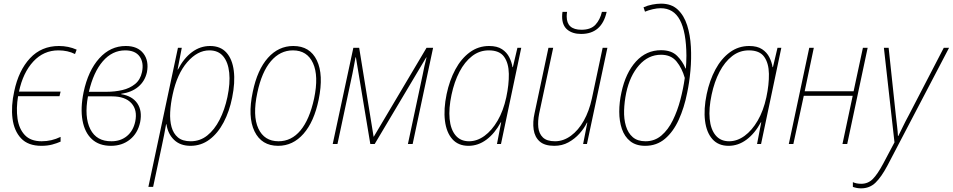

<svg xmlns="http://www.w3.org/2000/svg" viewBox="-20 -789 5220 1052"><path d="M207 10Q134 10 95.5 -31Q57 -72 48.5 -140Q40 -208 58 -289Q82 -403 144.5 -470Q207 -537 303 -537Q355 -537 400 -517L391 -493Q351 -513 300 -513Q219 -513 162.5 -452Q106 -391 84 -287H312L306 -262H79Q68 -195 76 -139Q84 -83 116 -49Q148 -15 208 -15Q236 -15 261.5 -21Q287 -27 312 -39V-13Q292 -4 266 3Q240 10 207 10Z M588 10Q523 10 483.5 -26.5Q444 -63 432 -129.5Q420 -196 438 -284Q463 -402 524 -469.5Q585 -537 669 -537Q734 -537 765.5 -496.5Q797 -456 785 -393Q774 -344 737.5 -313.5Q701 -283 644 -275V-273Q705 -263 732.5 -222.5Q760 -182 748 -120Q735 -59 692 -24.5Q649 10 588 10ZM666 -513Q595 -513 543.5 -453.5Q492 -394 467 -286H563Q609 -286 650 -295.5Q691 -305 720 -328.5Q749 -352 758 -394Q769 -446 745 -479.5Q721 -513 666 -513ZM591 -15Q641 -15 675.5 -43.5Q710 -72 721 -123Q734 -186 700 -223.5Q666 -261 594 -261H462Q441 -148 475 -81Q509 -14 591 -15Z M793 235 955 -527H976L953 -408H955Q987 -470 1032 -503.5Q1077 -537 1131 -537Q1188 -537 1220.5 -501Q1253 -465 1261 -401Q1269 -337 1252 -254Q1237 -179 1205.5 -119Q1174 -59 1128 -24.5Q1082 10 1024 10Q968 10 934 -22.5Q900 -55 892 -108H890Q885 -80 879 -49Q873 -18 867 9L819 235ZM1025 -15Q1076 -15 1115.5 -46.5Q1155 -78 1183 -132.5Q1211 -187 1226 -257Q1242 -333 1236 -390.5Q1230 -448 1203 -480.5Q1176 -513 1127 -513Q1062 -513 1006 -448.5Q950 -384 926 -271Q915 -221 912.5 -175Q910 -129 920 -93Q930 -57 955 -36Q980 -15 1025 -15Z M1504 10Q1413 10 1374.5 -69.5Q1336 -149 1365 -286Q1390 -407 1448 -472Q1506 -537 1587 -537Q1678 -537 1716 -458.5Q1754 -380 1726 -243Q1701 -122 1643 -56Q1585 10 1504 10ZM1506 -15Q1577 -15 1626.5 -74.5Q1676 -134 1701 -249Q1727 -373 1695 -443Q1663 -513 1585 -513Q1515 -513 1464.5 -454Q1414 -395 1390 -281Q1363 -155 1395.5 -85Q1428 -15 1506 -15Z M1803 0 1916 -527H1948L2027 -40H2028L2317 -527H2353L2241 0H2215L2296 -380Q2301 -406 2305.5 -426.5Q2310 -447 2317 -474H2315L2033 0H2009L1930 -475H1928Q1923 -451 1920 -431.5Q1917 -412 1911 -385L1829 0Z M2547 10Q2491 10 2458.5 -26.5Q2426 -63 2418 -127Q2410 -191 2427 -273Q2443 -349 2475 -408.5Q2507 -468 2554 -502.5Q2601 -537 2660 -537Q2704 -537 2730.5 -519.5Q2757 -502 2770.5 -475Q2784 -448 2788 -421H2790L2815 -527H2836L2725 0H2703L2726 -119H2724Q2691 -58 2645.5 -24Q2600 10 2547 10ZM2550 -15Q2594 -15 2634.5 -44.5Q2675 -74 2706.5 -128Q2738 -182 2754 -256Q2769 -326 2768 -384.5Q2767 -443 2742 -478Q2717 -513 2658 -513Q2607 -513 2566.5 -481.5Q2526 -450 2497.5 -395.5Q2469 -341 2454 -270Q2438 -195 2443.5 -137.5Q2449 -80 2476 -47.5Q2503 -15 2550 -15Z M3017 10Q2964 10 2937 -14Q2910 -38 2904 -79Q2898 -120 2909 -169L2985 -527H3011L2934 -166Q2926 -125 2929.5 -91Q2933 -57 2954.5 -36Q2976 -15 3021 -15Q3067 -15 3108 -45Q3149 -75 3178.5 -127.5Q3208 -180 3223 -249L3282 -527H3308L3196 0H3175L3198 -117H3196Q3181 -86 3155 -57Q3129 -28 3094.5 -9Q3060 10 3017 10ZM3164 -603Q3117 -603 3088.5 -626.5Q3060 -650 3060 -698Q3060 -712 3062 -724H3087Q3085 -710 3085 -699Q3085 -626 3166 -626Q3217 -626 3242.5 -653.5Q3268 -681 3278 -724H3304Q3277 -603 3164 -603Z M3515 10Q3465 10 3433.5 -15Q3402 -40 3387.5 -82.5Q3373 -125 3373 -177Q3373 -229 3385 -283Q3408 -390 3464.5 -452Q3521 -514 3602 -514Q3659 -514 3690 -483Q3721 -452 3736 -414H3738Q3739 -427 3740 -445.5Q3741 -464 3741 -484Q3740 -614 3705.5 -679Q3671 -744 3600 -744Q3580 -744 3556.5 -738.5Q3533 -733 3514 -725L3506 -749Q3528 -759 3554 -764Q3580 -769 3602 -769Q3659 -769 3693.5 -736.5Q3728 -704 3745 -650.5Q3762 -597 3765.5 -532.5Q3769 -468 3763 -402Q3757 -336 3745 -280Q3729 -199 3699 -133Q3669 -67 3623.5 -28.5Q3578 10 3515 10ZM3517 -15Q3567 -15 3604 -46.5Q3641 -78 3666.5 -130Q3692 -182 3708 -243Q3724 -304 3732 -362Q3717 -415 3687 -452Q3657 -489 3602 -489Q3532 -489 3481.5 -431.5Q3431 -374 3411 -280Q3401 -231 3399.5 -184Q3398 -137 3409.5 -98.5Q3421 -60 3447 -37.5Q3473 -15 3517 -15Z M3972 10Q3916 10 3883.5 -26.5Q3851 -63 3843 -127Q3835 -191 3852 -273Q3868 -349 3900 -408.5Q3932 -468 3979 -502.5Q4026 -537 4085 -537Q4129 -537 4155.5 -519.5Q4182 -502 4195.5 -475Q4209 -448 4213 -421H4215L4240 -527H4261L4150 0H4128L4151 -119H4149Q4116 -58 4070.5 -24Q4025 10 3972 10ZM3975 -15Q4019 -15 4059.5 -44.5Q4100 -74 4131.5 -128Q4163 -182 4179 -256Q4194 -326 4193 -384.5Q4192 -443 4167 -478Q4142 -513 4083 -513Q4032 -513 3991.5 -481.5Q3951 -450 3922.5 -395.5Q3894 -341 3879 -270Q3863 -195 3868.5 -137.5Q3874 -80 3901 -47.5Q3928 -15 3975 -15Z M4302 0 4414 -527H4439L4389 -289H4657L4708 -527H4734L4622 0H4596L4652 -264H4384L4327 0Z M4698 243Q4675 243 4653 235V209Q4672 218 4699 218Q4736 218 4762 192Q4788 166 4819 108L4881 -9L4823 -527H4849L4888 -161Q4892 -125 4895.5 -95.5Q4899 -66 4900 -44H4902Q4913 -66 4927.5 -96Q4942 -126 4960 -159L5151 -527H5180L4842 119Q4809 181 4777 212Q4745 243 4698 243Z"/></svg>

Font: Noto Sans SemiCondensed Thin
Style: Italic
Weight: 100
Width: 4
Italic angle: -12°
Designer: Monotype Design Team
Foundry: Monotype Imaging Inc.
Version: Version 2.013; ttfautohint (v1.8.4.7-5d5b)